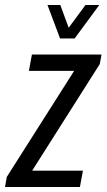

<svg xmlns="http://www.w3.org/2000/svg" viewBox="-46 -744 424 764"><path d="M-26 0 -19 -40 249 -462H69L81 -527H358L351 -489L82 -65H284L272 0ZM349 -724 251 -591H193L143 -724H194L239 -602H204L294 -724Z"/></svg>

Font: Archivo ExtraCondensed
Style: Italic
Weight: 400
Width: 2
Italic angle: -10°
Designer: Hector Gatti
Foundry: Omnibus-Type
Version: Version 2.001